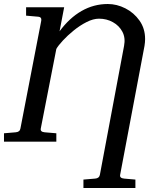

<svg xmlns="http://www.w3.org/2000/svg" viewBox="-35 -707 780 958"><path d="M381.3 231V189L439.5 184.1Q460.4 182.6 463.4 165L584 -478Q591.8 -518.1 575.7 -548.6Q559.6 -579.1 528.3 -596.4Q497.1 -613.8 459 -613.8Q430.2 -613.8 397 -596.9Q363.8 -580.1 332.8 -554.9Q301.8 -529.8 278.6 -504.6Q255.4 -479.5 246.1 -462.9L168.5 -65.9Q165 -48.8 188 -46.9L246.1 -42V0H-15.1V-42L43 -46.9Q64 -48.3 66.9 -65.9L170.9 -604Q172.4 -612.3 168.5 -617.9Q164.6 -623.5 150.9 -624L95.2 -628.9V-670.9H285.2L262.2 -550.8Q311 -617.2 371.8 -652.1Q432.6 -687 502.9 -687Q547.9 -687 590.6 -665.3Q633.3 -643.6 661.1 -604.2Q689 -564.9 689 -512.2Q689 -496.6 686 -478L564.5 165Q561 182.1 584.5 184.1L640.6 189V231Z"/></svg>

Font: Charis
Style: Italic
Weight: 400
Italic angle: -11°
Designer: Walt Agee, Miriam Martin, Annie Olsen, Victor Gaultney, Lorna Priest, Alan Ward, Bob Hallissy, Martin Hosken, Sharon Cor
Foundry: SIL Global
Version: Version 7.000